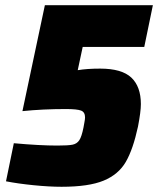

<svg xmlns="http://www.w3.org/2000/svg" viewBox="-20 -708 606 736"><path d="M3 -13 33 -159Q132 -150 200 -150Q242 -150 258.5 -153.5Q275 -157 284 -170.5Q293 -184 300 -219Q301 -226 303.5 -238.5Q306 -251 306 -258Q306 -278 291 -284Q276 -290 232 -290Q144 -290 66 -282L152 -688H566L533 -528H297L278 -439Q314 -445 364 -445Q447 -445 483.5 -410.5Q520 -376 520 -309Q520 -280 509 -223Q490 -135 462 -87Q434 -39 377 -15.5Q320 8 216 8Q169 8 109 2Q49 -4 3 -13Z"/></svg>

Font: Saira Semi Condensed Black
Style: Italic
Weight: 900
Width: 4
Italic angle: -12°
Designer: Hector Gatti with collaboration of the Omnibus-Type team
Foundry: Omnibus-Type
Version: Version 1.001; ttfautohint (v1.8)